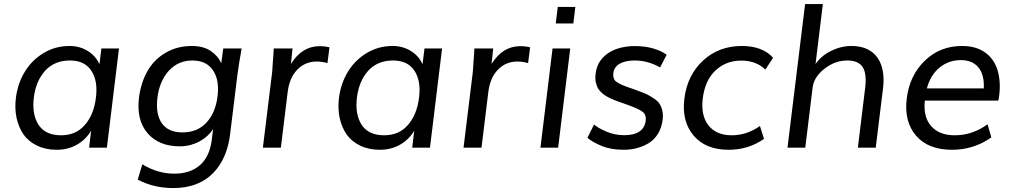

<svg xmlns="http://www.w3.org/2000/svg" viewBox="-20 -746 5110 970"><path d="M288.1 -62.5Q363.8 -62.5 408.2 -114.3Q454.6 -166.5 464.8 -254.4Q475.1 -338.4 441.4 -388.7Q407.7 -440.4 333.5 -440.4Q255.4 -440.4 208 -388.7Q184.6 -362.3 170.4 -328.9Q156.2 -295.4 150.9 -252.9Q140.6 -168.5 174.8 -115.2Q210 -62.5 288.1 -62.5ZM266.6 10.7Q210.4 10.7 167.2 -10.3Q124 -31.2 98.6 -66.9Q73.7 -103.5 63.7 -150.4Q53.7 -197.3 60.1 -250.5Q69.3 -324.2 105.2 -383.3Q141.1 -442.4 200.2 -478Q259.3 -513.7 331.1 -513.7Q383.8 -513.7 424.3 -487.8Q464.4 -462.9 482.4 -421.4L492.2 -501H581.1L520 0H430.2L440.4 -85.4Q413.1 -40 367.9 -14.6Q322.8 10.7 266.6 10.7Z M901.4 -77.1Q977.5 -77.1 1022.9 -126.5Q1068.8 -175.8 1079.1 -259.8Q1089.4 -342.3 1055.7 -391.1Q1022.5 -440.4 952.1 -440.4Q880.4 -440.4 833 -388.7Q785.6 -335.9 775.4 -252.9Q765.1 -168.9 797.9 -123Q830.6 -77.1 901.4 -77.1ZM855.5 204.1Q756.8 204.1 675.8 161.6L699.2 84Q775.9 131.3 860.8 131.3Q940.9 131.3 990.2 88.4Q1039.6 45.4 1050.3 -41.5L1056.6 -93.8Q1043.9 -74.7 1026.6 -58.8Q1009.3 -43 988 -31.5Q966.8 -20 941.7 -13.4Q916.5 -6.8 887.2 -6.8Q783.2 -6.8 725.6 -72.8Q668.5 -139.6 682.1 -252Q691.9 -329.1 725.3 -387.5Q758.8 -445.8 816.9 -479.5Q874.5 -513.7 949.2 -513.7Q1006.3 -513.7 1043.5 -489.3Q1080.6 -464.8 1097.7 -426.8L1107.9 -501H1200.7Q1193.4 -460 1188 -426.5Q1182.6 -393.1 1179.2 -366.2L1142.6 -68.4Q1135.3 -8.3 1114.7 40.3Q1094.2 88.9 1059.1 126Q1024.4 163.1 972.9 183.6Q921.4 204.1 855.5 204.1Z M1308.1 0 1354.5 -377.9Q1355.5 -386.2 1356.2 -397.9Q1356.9 -409.7 1357.9 -425.3L1361.8 -478.5L1362.8 -501H1458L1449.7 -422.9Q1505.9 -512.7 1594.2 -512.7Q1622.6 -512.7 1644.5 -506.8L1634.3 -427.2Q1607.4 -435.1 1580.1 -435.1Q1522 -435.1 1482.4 -394.5Q1441.9 -354 1433.1 -278.8L1398.9 0Z M1920.4 -62.5Q1996.1 -62.5 2040.5 -114.3Q2086.9 -166.5 2097.2 -254.4Q2107.4 -338.4 2073.7 -388.7Q2040 -440.4 1965.8 -440.4Q1887.7 -440.4 1840.3 -388.7Q1816.9 -362.3 1802.7 -328.9Q1788.6 -295.4 1783.2 -252.9Q1772.9 -168.5 1807.1 -115.2Q1842.3 -62.5 1920.4 -62.5ZM1898.9 10.7Q1842.8 10.7 1799.6 -10.3Q1756.3 -31.2 1731 -66.9Q1706.1 -103.5 1696 -150.4Q1686 -197.3 1692.4 -250.5Q1701.7 -324.2 1737.5 -383.3Q1773.4 -442.4 1832.5 -478Q1891.6 -513.7 1963.4 -513.7Q2016.1 -513.7 2056.6 -487.8Q2096.7 -462.9 2114.7 -421.4L2124.5 -501H2213.4L2152.3 0H2062.5L2072.8 -85.4Q2045.4 -40 2000.2 -14.6Q1955.1 10.7 1898.9 10.7Z M2321.8 0 2368.2 -377.9Q2369.1 -386.2 2369.9 -397.9Q2370.6 -409.7 2371.6 -425.3L2375.5 -478.5L2376.5 -501H2471.7L2463.4 -422.9Q2519.5 -512.7 2607.9 -512.7Q2636.2 -512.7 2658.2 -506.8L2647.9 -427.2Q2621.1 -435.1 2593.8 -435.1Q2535.6 -435.1 2496.1 -394.5Q2455.6 -354 2446.8 -278.8L2412.6 0Z M2787.6 -627.4 2797.9 -710.9H2886.7L2876.5 -627.4ZM2710.4 0 2771.5 -501H2860.8L2799.8 0Z M3131.8 10.7Q3065.9 10.7 3019.5 -8.8Q2996.1 -18.6 2978 -28.8Q2960 -39.1 2947.8 -49.8L2981 -116.7Q3005.4 -96.7 3047.4 -79.6Q3087.9 -63 3133.3 -63Q3232.4 -63 3242.2 -136.2Q3246.1 -167 3225.1 -182.1Q3205.1 -197.3 3142.6 -219.2L3101.1 -233.9Q3077.1 -242.7 3060.8 -250.5Q3044.4 -258.3 3028.3 -270Q3013.2 -281.7 3003.4 -295.9Q2994.6 -310.1 2990.2 -329.8Q2985.8 -349.6 2989.3 -374.5Q2993.7 -411.6 3012 -437.7Q3030.3 -463.9 3057.4 -480.7Q3084.5 -497.6 3118.2 -505.4Q3151.9 -513.2 3186.5 -513.2Q3284.7 -513.2 3348.1 -469.7L3314.9 -405.3Q3253.4 -440.4 3187.5 -440.4Q3138.7 -440.4 3110.6 -424.1Q3082.5 -407.7 3078.6 -377Q3075.7 -349.6 3089.4 -336.4Q3096.7 -330.1 3111.3 -322.5Q3126 -314.9 3149.4 -306.6Q3169.9 -299.8 3181.6 -295.4Q3193.4 -291 3197.3 -289.6Q3211.9 -284.2 3223.9 -279.5Q3235.8 -274.9 3244.6 -271Q3252.9 -267.1 3262.2 -262Q3271.5 -256.8 3281.2 -250Q3301.3 -237.3 3311 -223.1Q3320.8 -209 3325.9 -187.7Q3331.1 -166.5 3327.6 -139.6Q3322.3 -99.6 3303.7 -69.6Q3285.2 -39.6 3256.8 -22.5Q3200.7 10.7 3131.8 10.7Z M3661.1 10.7Q3544.4 10.7 3483.9 -61.5Q3423.3 -133.3 3437.5 -247.6Q3452.1 -366.2 3531.7 -439.9Q3611.8 -513.7 3727.5 -513.7Q3832 -513.7 3885.7 -454.1L3846.7 -394.5Q3799.8 -439.9 3724.6 -439.9Q3647.9 -439.9 3594.2 -389.6Q3541.5 -339.8 3530.3 -248Q3520 -162.6 3559.1 -112.8Q3598.6 -62.5 3676.8 -62.5Q3752.4 -62.5 3819.3 -109.4L3839.8 -44.4Q3761.2 10.7 3661.1 10.7Z M3958.5 0 4047.4 -725.6H4137.2L4100.1 -422.4Q4128.4 -463.9 4177.7 -488.3Q4228.5 -513.7 4281.7 -513.7Q4330.1 -513.7 4363 -497.1Q4396 -480.5 4415 -451.7Q4434.1 -422.9 4440.4 -384.3Q4446.8 -345.7 4441.4 -302.2L4404.3 0H4314L4350.6 -299.8Q4359.9 -373.5 4338.4 -407Q4316.9 -440.4 4260.3 -440.4Q4198.7 -440.4 4145.5 -398.9Q4091.8 -356.9 4085.4 -303.7L4048.3 0Z M4950.2 -299.3Q4953.6 -368.2 4923.1 -405.3Q4892.6 -442.4 4834 -442.4Q4772.9 -442.4 4726.1 -404.3Q4680.2 -365.7 4662.6 -299.3ZM4789.6 10.7Q4669.9 10.7 4608.4 -60.1Q4546.4 -131.8 4561 -249Q4575.7 -365.7 4651.9 -439Q4728.5 -513.7 4840.3 -513.7Q4911.1 -513.7 4956.8 -481Q5002.4 -448.2 5019.5 -392.1Q5037.1 -335 5027.8 -261.7Q5027.3 -252.4 5023.4 -237.8H4652.3Q4643.6 -153.8 4685.1 -107.9Q4726.1 -62.5 4803.2 -62.5Q4893.1 -62.5 4969.2 -118.2L4988.3 -51.8Q4899.4 10.7 4789.6 10.7Z"/></svg>

Font: Ride
Style: Italic
Weight: 400
Version: Version 3.000